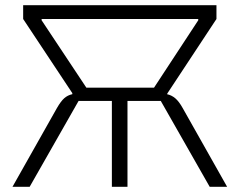

<svg xmlns="http://www.w3.org/2000/svg" viewBox="-20 -718 921 738"><path d="M28 0 199 -303Q214 -329 227 -340.5Q240 -352 258 -356V-360L69 -645V-698H812V-645L624 -360L622 -356Q640 -352 654 -340Q668 -328 682 -303L853 0H786L598 -330H470V0H410V-330H282L94 0ZM312 -381H572L742 -640V-645H140V-640Z"/></svg>

Font: IBM Plex Sans Light
Style: Regular
Weight: 300
Designer: Mike Abbink, Paul van der Laan, Pieter van Rosmalen
Foundry: Bold Monday
Version: Version 3.201